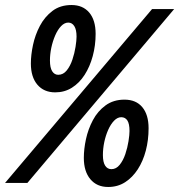

<svg xmlns="http://www.w3.org/2000/svg" viewBox="-57 -729 714 765"><path d="M-37 0 549 -693H637L52 0ZM374 16Q329 16 303 -15Q277 -46 277 -100Q277 -135 285.5 -174.5Q294 -214 313 -250Q332 -286 363.5 -309Q395 -332 439 -332Q485 -332 510 -302Q535 -272 535 -218Q535 -171 524 -129Q513 -87 492 -54.5Q471 -22 441.5 -3Q412 16 374 16ZM387 -55Q406 -55 420 -72.5Q434 -90 442.5 -115.5Q451 -141 455 -166.5Q459 -192 459 -207Q459 -236 450.5 -249Q442 -262 426 -262Q411 -262 397.5 -248Q384 -234 374 -211.5Q364 -189 358.5 -163Q353 -137 353 -111Q353 -83 362 -69Q371 -55 387 -55ZM163 -361Q118 -361 92 -391.5Q66 -422 66 -476Q66 -510 74.5 -550Q83 -590 102 -626Q121 -662 152 -685.5Q183 -709 228 -709Q273 -709 298.5 -679Q324 -649 324 -594Q324 -548 312.5 -505.5Q301 -463 280 -430.5Q259 -398 229.5 -379.5Q200 -361 163 -361ZM175 -431Q195 -431 209 -448.5Q223 -466 231.5 -491.5Q240 -517 244 -542.5Q248 -568 248 -583Q248 -611 239 -625Q230 -639 215 -639Q200 -639 186.5 -625Q173 -611 163 -588Q153 -565 147.5 -539Q142 -513 142 -488Q142 -459 151 -445Q160 -431 175 -431Z"/></svg>

Font: Ubuntu Sans Mono Medium
Style: Italic
Weight: 500
Italic angle: -13.5°
Monospace: yes
Designer: Dalton Maag Ltd
Foundry: Dalton Maag Ltd
Version: Version 1.006